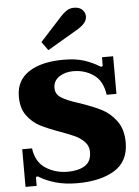

<svg xmlns="http://www.w3.org/2000/svg" viewBox="-65 -1054 806 1113"><g transform="rotate(-5 338.5 -497.5)"><path d="M203 -823 330 -962Q342 -976 362 -990.5Q382 -1005 408 -1005Q440 -1005 456.5 -988Q473 -971 473 -950Q473 -928 457.5 -910Q442 -892 411 -874L239 -773ZM120 -46Q117 -49 111 -49Q103 -49 103 -41V5H38V-214H95Q106 -133 162.5 -97Q219 -61 290 -61Q351 -61 389.5 -84.5Q428 -108 428 -165Q428 -199 405 -223Q382 -247 351 -261.5Q320 -276 270 -294Q195 -321 151.5 -343.5Q108 -366 76.5 -408.5Q45 -451 45 -519Q45 -613 118.5 -661.5Q192 -710 322 -710Q391 -710 439.5 -694.5Q488 -679 528 -654Q531 -651 537 -651Q545 -651 545 -659V-705H610V-486H553Q542 -567 490.5 -603Q439 -639 371 -639Q323 -639 289 -615.5Q255 -592 255 -551Q255 -514 289 -493.5Q323 -473 377 -456L398 -449Q471 -424 519 -399.5Q567 -375 603 -326.5Q639 -278 639 -201Q639 -91 557 -40.5Q475 10 339 10Q269 10 213.5 -6Q158 -22 120 -46Z"/></g></svg>

Font: Taviraj Black
Style: Regular
Weight: 900
Designer: Katatrad Team
Foundry: CadsonDemak
Version: Version 1.001